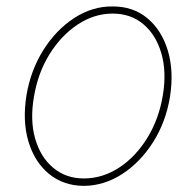

<svg xmlns="http://www.w3.org/2000/svg" viewBox="-20 -574 619 605"><path d="M244.1 11.7Q179.7 11.2 134.3 -26.1Q88.9 -63.5 69.6 -128.2Q50.3 -192.9 63.5 -274.4Q77.1 -354 117.2 -417.2Q157.2 -480.5 214.1 -517.3Q271 -554.2 334 -553.7Q399.4 -554.2 444.6 -516.4Q489.7 -478.5 509 -414.1Q528.3 -349.6 515.6 -268.6Q502.4 -189 462.2 -125.7Q421.9 -62.5 365 -25.6Q308.1 11.2 244.1 11.7ZM244.1 -11.7Q303.2 -11.7 355.5 -45.9Q407.7 -80.1 444.3 -139.6Q481 -199.2 493.2 -274.4Q505.4 -347.7 488.5 -405.8Q471.7 -463.9 431.9 -497.6Q392.1 -531.2 335 -531.2Q276.9 -531.2 224.6 -496.6Q172.4 -461.9 135.7 -402.6Q99.1 -343.3 86.9 -268.6Q74.2 -195.3 90.8 -137.2Q107.4 -79.1 147.5 -45.4Q187.5 -11.7 244.1 -11.7Z"/></svg>

Font: Inter Tight Thin
Style: Italic
Weight: 250
Italic angle: -9.39999°
Designer: Rasmus Andersson
Foundry: rsms
Version: Version 3.004